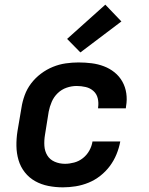

<svg xmlns="http://www.w3.org/2000/svg" viewBox="-20 -796 640 824"><path d="M250 8Q218 8 187.5 2Q157 -4 131 -18.5Q105 -33 86.5 -56.5Q68 -80 59.5 -109Q51 -138 50.5 -169.5Q50 -201 55 -233L72 -333Q76 -360 86 -387.5Q96 -415 114 -438.5Q132 -462 156 -480Q180 -498 207 -509Q234 -520 262 -524Q290 -528 317 -528Q346 -528 373.5 -524.5Q401 -521 426 -511.5Q451 -502 471.5 -485.5Q492 -469 505 -446Q518 -423 522 -395.5Q526 -368 521 -340L520 -331H401V-335Q404 -355 399.5 -374Q395 -393 381 -405.5Q367 -418 348 -422.5Q329 -427 309 -427Q287 -427 265.5 -419.5Q244 -412 227.5 -396Q211 -380 202 -359Q193 -338 189 -317L173 -217Q169 -193 170.5 -170Q172 -147 183 -129Q194 -111 214.5 -102Q235 -93 259 -93Q278 -93 298.5 -98.5Q319 -104 336 -117.5Q353 -131 363.5 -150Q374 -169 377 -189H496V-188Q491 -161 480 -134Q469 -107 451.5 -83.5Q434 -60 410.5 -41.5Q387 -23 360 -12Q333 -1 305 3.5Q277 8 250 8ZM325 -571 268 -629 432 -776 501 -704Z"/></svg>

Font: Iosevka Extended Oblique
Style: Bold
Weight: 700
Width: 7
Italic angle: -9°
Monospace: yes
Designer: Belleve Invis
Foundry: Belleve Invis
Version: Version 32.5.0; ttfautohint (v1.8.4)